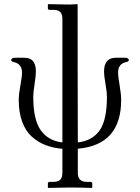

<svg xmlns="http://www.w3.org/2000/svg" viewBox="-20 -710 678 930"><path d="M282.2 -20V-618.2Q282.2 -640.1 272.7 -651.1Q263.2 -662.1 238.8 -662.1H220.2Q212.4 -662.1 211.9 -669.9V-688L213.9 -689.9Q281.7 -688 317.9 -688L355 -689.9L356 -688Q356 -576.7 356.2 -354Q356.4 -131.3 356.9 -20Q426.8 -28.3 462.4 -78.1Q498 -127.9 498 -242.2Q498 -262.2 491 -303.2Q483.9 -344.2 483.9 -362.8Q483.9 -429.7 540 -430.2H585Q604 -430.2 604 -418Q604 -412.1 590.8 -409.2Q551.8 -401.4 551.8 -356.9Q551.8 -341.8 559.3 -297.4Q566.9 -252.9 566.9 -226.1Q566.9 -7.8 356.9 10.3V127Q356.9 170.9 399.9 170.9H418Q426.8 170.9 426.8 179.2V198.2L424.8 200.2Q356.9 198.2 317.9 198.2L213.9 200.2L211.9 198.2V179.2Q211.9 171.4 220.2 170.9H238.8Q262.7 170.9 272.5 159.9Q282.2 148.9 282.2 127V10.7Q236.3 6.8 199.5 -7.6Q162.6 -22 133.1 -49.1Q103.5 -76.2 87.2 -121.1Q70.8 -166 70.8 -226.1Q70.8 -252.9 78.9 -297.4Q86.9 -341.8 86.9 -356.9Q86.9 -400.9 46.9 -409.2Q33.7 -413.1 34.2 -418Q34.2 -430.2 54.2 -430.2H99.1Q154.3 -430.2 153.8 -362.8Q153.8 -343.8 147.5 -303Q141.1 -262.2 141.1 -242.2Q141.1 -129.4 177.7 -78.6Q214.4 -27.8 282.2 -20Z"/></svg>

Font: Linux Libertine O
Style: Regular
Weight: 400
Designer: Philipp H. Poll
Foundry: Philipp H. Poll
Version: Version 5.3.0